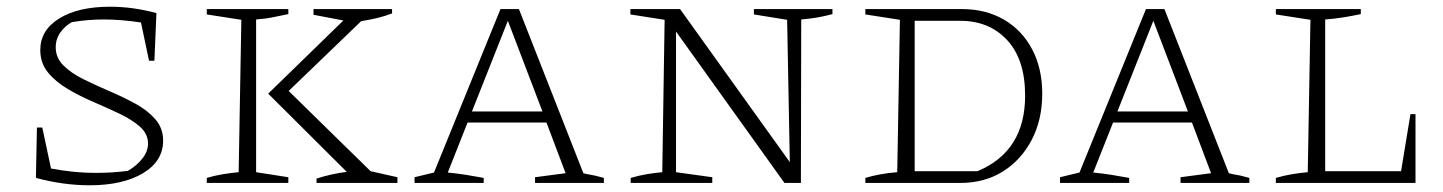

<svg xmlns="http://www.w3.org/2000/svg" viewBox="-20 -545 4299 572"><path d="M247 7Q208 7 168 1.5Q128 -4 87 -15L90 -165H106L132 -43Q163 -37 197 -33.5Q231 -30 267 -30Q292 -30 315 -31.5Q338 -33 361 -36Q387 -51 404 -72.5Q421 -94 421 -117Q421 -146 397.5 -167Q374 -188 337.5 -205.5Q301 -223 260 -240.5Q219 -258 182.5 -279.5Q146 -301 123 -329Q100 -357 100 -396Q100 -455 156.5 -490Q213 -525 308 -525Q376 -525 446 -506L440 -364H424L400 -478Q341 -487 289 -487Q241 -487 194 -479Q174 -468 160 -448.5Q146 -429 146 -404Q146 -373 169 -350Q192 -327 228.5 -309Q265 -291 306 -273.5Q347 -256 383.5 -236Q420 -216 443 -189.5Q466 -163 466 -126Q466 -65 406 -29Q346 7 247 7Z M596 0V-15Q620 -22 644 -26Q668 -30 691 -32L699 -486L596 -502V-518H839V-503Q819 -499 795 -494Q771 -489 743 -487V-32L839 -17V0ZM923 0V-13Q966 -27 1013 -33L779 -266L1003 -484L914 -501V-518H1148V-505Q1127 -497 1104.5 -491.5Q1082 -486 1056 -482L840 -274L1084 -35L1164 -17V0Z M1718 -29Q1729 -26 1736 -25Q1743 -24 1752 -22Q1761 -20 1779 -15V0H1574V-17L1665 -29L1608 -180H1373L1314 -31Q1344 -28 1369 -24Q1394 -20 1421 -15V0H1215V-17L1273 -31L1471 -518H1526ZM1386 -213H1596L1493 -483Z M2226 -518H2460V-503Q2434 -496 2412.5 -492.5Q2391 -489 2367 -487L2366 0H2317L1994 -451V-32L2102 -17V0H1859V-15Q1883 -22 1906.5 -26Q1930 -30 1953 -32L1960 -486L1858 -502V-518H2006L2333 -62L2325 -486L2226 -502Z M2845 -518Q2917 -518 2971 -486.5Q3025 -455 3055 -398Q3085 -341 3085 -266Q3085 -188 3053.5 -128Q3022 -68 2967.5 -34Q2913 0 2841 0H2558V-15Q2578 -21 2602 -25.5Q2626 -30 2653 -32L2661 -486L2558 -502V-518ZM2892 -35Q3034 -94 3034 -260Q3034 -368 2980.5 -425.5Q2927 -483 2841 -483H2705V-35Z M3641 -29Q3652 -26 3659 -25Q3666 -24 3675 -22Q3684 -20 3702 -15V0H3497V-17L3588 -29L3531 -180H3296L3237 -31Q3267 -28 3292 -24Q3317 -20 3344 -15V0H3138V-17L3196 -31L3394 -518H3449ZM3309 -213H3519L3416 -483Z M4182 -205H4197V0H3781V-15Q3805 -22 3829 -26Q3853 -30 3876 -32L3884 -486L3781 -502V-518H4034V-503Q4011 -498 3983.5 -493.5Q3956 -489 3928 -487V-35H4154Z"/></svg>

Font: Piazzolla SC ExtraLight
Style: Regular
Weight: 200
Designer: Juan Pablo del Peral
Foundry: Huerta Tipografica
Version: Version 1.330